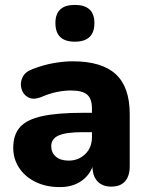

<svg xmlns="http://www.w3.org/2000/svg" viewBox="-20 -752 602 783"><path d="M285 -582Q206 -582 206 -658Q206 -732 285 -732Q365 -732 365 -658Q365 -582 285 -582ZM224 11Q168 11 125 -10Q82 -31 58 -67.5Q34 -104 34 -149Q34 -203 62 -234Q90 -265 152.5 -278.5Q215 -292 318 -292H355V-309Q355 -349 335.5 -366Q316 -383 269 -383Q243 -383 212.5 -377Q182 -371 145 -355Q114 -344 94 -355.5Q74 -367 67.5 -390Q61 -413 71.5 -436Q82 -459 112 -470Q159 -488 200.5 -495Q242 -502 276 -502Q395 -502 452 -449.5Q509 -397 509 -287V-74Q509 -34 490 -12.5Q471 9 434 9Q398 9 378 -12Q358 -33 357 -71Q342 -33 307.5 -11Q273 11 224 11ZM355 -213H318Q249 -213 219 -199.5Q189 -186 189 -156Q189 -130 207.5 -113.5Q226 -97 260 -97Q300 -97 327.5 -123.5Q355 -150 355 -193Z"/></svg>

Font: Chiron GoRound TC EB
Style: Regular
Weight: 700
Designer: Ryoko NISHIZUKA 西塚涼子 (kana, bopomofo & ideographs); Paul D. Hunt (Latin, Greek & Cyrillic); Sandoll Communications 산돌커뮤니
Foundry: Adobe
Version: Version 1.000;hotconv 1.1.1;makeotfexe 2.6.0